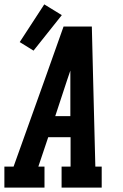

<svg xmlns="http://www.w3.org/2000/svg" viewBox="-39 -856 559 876"><path d="M-19 0V-96H23L164 -490L251 -735H380L386 -490L396 -96H425V0H242V-96H283V-230H181L136 -96H164V0ZM213 -326H282V-490Q282 -501 282 -512Q282 -523 282 -534Q278 -523 274.5 -512Q271 -501 267 -490ZM114 -625 51 -664 163 -836 243 -787Z"/></svg>

Font: Iosevka Slab
Style: Bold Italic
Weight: 700
Italic angle: -9°
Monospace: yes
Designer: Belleve Invis
Foundry: Belleve Invis
Version: Version 11.1.0; ttfautohint (v1.8.3)